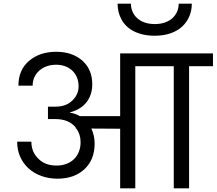

<svg xmlns="http://www.w3.org/2000/svg" viewBox="-20 -1033 1188 1053"><path d="M74 -256C74 -136 167 -53 296 -53C357 -53 407 -71 444 -106C481 -141 499 -187 499 -246C499 -275 493 -302 481 -328L639 -327V0H722V-670H933V0H1017V-670H1148V-740H639V-396H418C401 -406 383 -412 364 -415V-417C443 -437 486 -494 486 -571C486 -625 468 -668 431 -701C394 -733 347 -749 288 -749C227 -749 178 -732 139 -699C100 -665 81 -620 81 -563H159C159 -632 215 -678 288 -678C359 -678 411 -632 411 -560C411 -530 400 -504 377 -482C354 -459 323 -448 282 -448H243V-380H282C333 -380 370 -365 395 -334L396 -328H399C414 -307 422 -282 422 -253C422 -177 370 -125 290 -125C249 -125 216 -137 191 -162C165 -187 152 -218 152 -256ZM647 -925C676 -872 738 -837 829 -837C965 -837 1032 -919 1032 -1013H960C960 -952 914 -901 829 -901C744 -901 698 -952 698 -1013H625C625 -981 632 -952 647 -925Z"/></svg>

Font: Poppins
Style: Regular
Weight: 400
Designer: Ninad Kale (Devanagari), Jonny Pinhorn (Latin)
Foundry: Indian Type Foundry
Version: 4.004